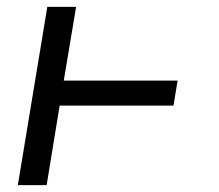

<svg xmlns="http://www.w3.org/2000/svg" viewBox="-20 -540 640 560"><path d="M32 0 118 -520H202L166 -305H498L486 -232H154L116 0Z"/></svg>

Font: Iosevka Aile
Style: Italic
Weight: 400
Italic angle: -9°
Designer: Belleve Invis
Foundry: Belleve Invis
Version: Version 28.0.1; ttfautohint (v1.8.4)